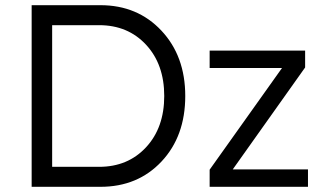

<svg xmlns="http://www.w3.org/2000/svg" viewBox="-20 -720 1249 740"><path d="M102 0V-700H367Q510 -700 602 -602Q694 -504 694 -350Q694 -195 602.5 -97.5Q511 0 367 0ZM181 -77H362Q473 -77 543 -152.5Q613 -228 613 -350Q613 -472 543 -547.5Q473 -623 362 -623H181ZM788 0V-66L1067 -458H788V-525H1156V-460L877 -67H1167V0Z"/></svg>

Font: Easer Grotesk Light
Style: Regular
Weight: 300
Designer: Boardeaser, Bonnie Shaver-Troup, Thomas Jockin
Foundry: Lexend
Version: Version 1.008;Glyphs 3.1.2 (3151)